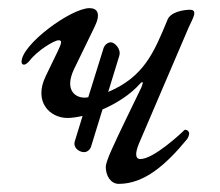

<svg xmlns="http://www.w3.org/2000/svg" viewBox="-20 -438 542 472"><path d="M436 -119C435 -119 434 -119 433 -118C423 -108 357 -47 325 -47C313 -47 311 -60 322 -86L444 -371C453 -391 468 -414 447 -414C432 -414 400 -409 392 -390C358 -307 333 -249 246 -212L273 -300C279 -318 261 -334 253 -334C245 -334 238 -328 235 -321L197 -199C194 -198 190 -198 187 -198C167 -198 137 -215 162 -268L213 -373C228 -404 220 -418 200 -418C155 -418 33 -329 33 -286C33 -282 35 -279 39 -279C42 -279 47 -282 53 -289C71 -313 113 -339 124 -339C134 -339 131 -331 121 -310L92 -250C62 -187 103 -148 146 -148C157 -148 169 -150 183 -153L164 -91C159 -75 174 -64 187 -64C195 -64 202 -71 204 -78L232 -169C267 -184 301 -206 324 -232C327 -235 328 -236 330 -236C332 -236 331 -232 327 -222C308 -182 274 -114 254 -69C245 -49 240 -34 240 -28C240 -6 252 14 272 14C335 14 388 -33 440 -96C442 -99 445 -105 445 -110C445 -115 440 -119 436 -119Z"/></svg>

Font: EB Garamond
Style: Italic
Weight: 400
Italic angle: -17.2°
Designer: Georg Duffner and Octavio Pardo
Foundry: Georg Duffner
Version: Version 1.000;PS 001.000;hotconv 1.0.88;makeotf.lib2.5.64775